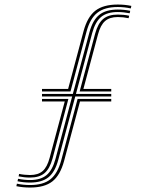

<svg xmlns="http://www.w3.org/2000/svg" viewBox="-20 -828 657 854"><path d="M52.8 0.2 55.2 -11Q83.2 -5 113.5 -5Q172.2 -5 204.2 -30.5Q236.2 -56 252.2 -114.5L325.2 -388H474.8V-376.8H335.8L265 -111.8Q247.8 -48.5 212.9 -21.1Q178 6.2 113.5 6.2Q81.5 6.2 52.8 0.2ZM62.8 -43.5 65 -54.5Q77 -52 89.5 -50.8Q102 -49.5 113.5 -49.5Q149.5 -49.5 169.8 -67.2Q190 -85 200.8 -126L268 -376.8H166.8V-388H284.2L213.8 -123.2Q201.5 -77.8 178.2 -58Q155 -38.2 113.5 -38.2Q101 -38.2 88 -39.6Q75 -41 62.8 -43.5ZM166.8 -421.2V-432.5H283L351.8 -690Q369 -753.2 404.2 -780.5Q439.5 -807.8 503.8 -807.8Q535.5 -807.8 564.2 -801.8L561.8 -790.5Q533.8 -796.8 503.8 -796.8Q445.2 -796.8 412.9 -771.2Q380.5 -745.8 364.8 -687L293.5 -421.2ZM334.2 -421.2 403.2 -678.5Q415.5 -724 438.9 -743.6Q462.2 -763.2 503.8 -763.2Q516 -763.2 529.2 -762Q542.5 -760.8 554.5 -758L552 -747Q528 -752.2 503.8 -752.2Q467.8 -752.2 447.4 -734.4Q427 -716.5 416 -675.5L351 -432.5H474.8V-421.2ZM57.8 -21.8 60.5 -32.8Q87 -27.2 113.5 -27.2Q160.5 -27.2 186.8 -48.9Q213 -70.5 226.5 -120.2L301 -399H166.8V-410.2H304L377.8 -684.2Q392.2 -738.5 421.6 -762Q451 -785.5 503.8 -785.5Q531.2 -785.5 559.2 -780L556.8 -769Q544.2 -771.5 530.5 -773Q516.8 -774.5 503.8 -774.5Q456.5 -774.5 430.1 -752.9Q403.8 -731.2 390.2 -681.5L317.8 -410.2H474.8V-399H314.8L239.2 -117.2Q224.8 -63 195.5 -39.5Q166.2 -16 113.5 -16Q85.2 -16 57.8 -21.8Z"/></svg>

Font: Big Shoulders Inline Display Thin
Style: Regular
Weight: 400
Version: Version 2.002